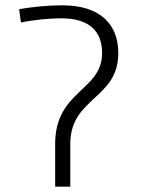

<svg xmlns="http://www.w3.org/2000/svg" viewBox="-20 -704 544 724"><path d="M188 0H245V-161C245 -338 426 -329 426 -504C426 -609 362 -684 214 -684C165 -684 97 -678 52 -669L59 -619C105 -629 166 -635 211 -635C319 -635 365 -584 365 -504C365 -360 188 -364 188 -161Z"/></svg>

Font: FiraGO Light
Style: Regular
Weight: 300
Designer: bBox Type
Foundry: bBox Type GmbH
Version: Version 1.001;PS 001.001;hotconv 1.0.88;makeotf.lib2.5.64775